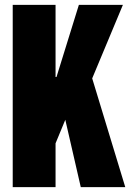

<svg xmlns="http://www.w3.org/2000/svg" viewBox="-20 -768 540 788"><path d="M32.2 0V-748H208V-452.1H211.9L303.7 -748H484.4L358.4 -446.3L494.1 0H311.5L248 -276.4L208 -179.7V0Z"/></svg>

Font: Gen Shin Gothic Monospace Heavy
Style: Bold
Weight: 800
Designer: [Source Han Sans]
Ryoko NISHIZUKA  (kana & ideographs); Paul D. Hunt (Latin, Greek & Cyrillic); Wenlong ZHANG  (bopomofo
Version: Version 1.002.20150607